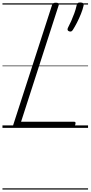

<svg xmlns="http://www.w3.org/2000/svg" viewBox="-20 -1037 734 1557"><path d="M108 0Q80 0 87 -23L402 -996Q405 -1006 411.5 -1010.5Q418 -1015 433 -1015Q447 -1015 453.5 -1010.5Q460 -1006 456 -995L151 -50H579Q590 -50 592 -44Q594 -38 590 -25Q587 -12 580.5 -6Q574 0 564 0ZM540 -783Q530 -787 528 -794.5Q526 -802 532 -814Q544 -836 557.5 -866.5Q571 -897 583 -930Q595 -963 601 -992Q603 -1003 608.5 -1010Q614 -1017 630 -1017Q648 -1017 654 -1010Q660 -1003 658 -992Q651 -961 636.5 -924.5Q622 -888 604.5 -854Q587 -820 571 -795Q566 -787 559.5 -783Q553 -779 540 -783ZM0 490H694V500H0ZM0 -20H694V0H0ZM0 -505H694V-500H0ZM0 -1010H694V-1000H0Z"/></svg>

Font: Playwrite AU TAS Guides
Style: Regular
Weight: 400
Designer: Veronika Burian, José Scaglione
Foundry: TypeTogether
Version: Version 1.003